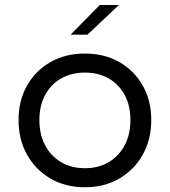

<svg xmlns="http://www.w3.org/2000/svg" viewBox="-20 -758 696 787"><path d="M328 9.5Q248 9.5 186.8 -26.2Q125.5 -62 90.8 -124.2Q56 -186.5 56 -266Q56 -345.5 90.8 -407Q125.5 -468.5 186.8 -503.5Q248 -538.5 328 -538.5Q408 -538.5 469.2 -503.5Q530.5 -468.5 565.2 -407Q600 -345.5 600 -266Q600 -186.5 565.2 -124.2Q530.5 -62 469.2 -26.2Q408 9.5 328 9.5ZM328 -68.5Q383 -68.5 425 -93Q467 -117.5 490.8 -162Q514.5 -206.5 514.5 -266Q514.5 -325.5 490.8 -369.2Q467 -413 425 -436.8Q383 -460.5 328 -460.5Q273.5 -460.5 231.2 -436.8Q189 -413 165.2 -369.2Q141.5 -325.5 141.5 -266Q141.5 -206.5 165.2 -162Q189 -117.5 231.2 -93Q273.5 -68.5 328 -68.5ZM269.5 -616 389 -737.5H467.5L338.5 -616Z"/></svg>

Font: Epilogue
Style: Regular
Weight: 400
Designer: Tyler Finck
Foundry: Etcetera Type Co
Version: Version 2.112